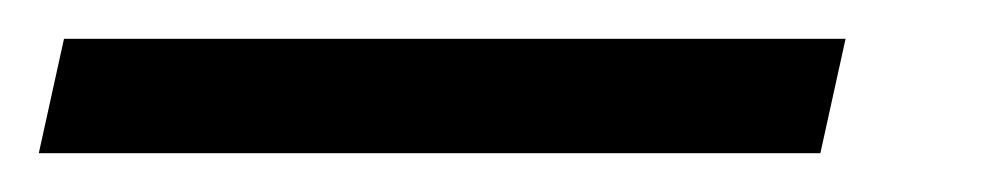

<svg xmlns="http://www.w3.org/2000/svg" viewBox="-103 63 518 99"><path d="M-83 142H320L333 83H-70Z"/></svg>

Font: Noto Serif Tamil Condensed
Style: Italic
Weight: 400
Width: 3
Italic angle: -12°
Designer: Indian Type Foundry, Tom Grace, and the Monotype Design Team
Foundry: Monotype Imaging Inc.
Version: Version 2.003